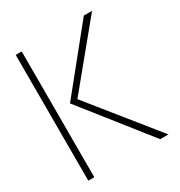

<svg xmlns="http://www.w3.org/2000/svg" viewBox="-173 -851 906 969"><g transform="rotate(-30 280.0 -366.5)"><path d="M95 -733V0H60V-733ZM457 -733H505L218 -384L527 0H479L175 -384Z"/></g></svg>

Font: Kreadon
Style: Regular
Weight: 400
Designer: kohakuno
Foundry: StudioGnu
Version: Version 1.000;Glyphs 3.1.2 (3151)